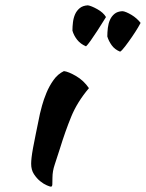

<svg xmlns="http://www.w3.org/2000/svg" viewBox="-20 -671 548 721"><path d="M97 -56Q97 -65 98.5 -79Q100 -93 104 -115Q108 -137 114.5 -168.5Q121 -200 130 -244Q132 -253 138 -275Q144 -297 154.5 -322.5Q165 -348 181 -370.5Q197 -393 220 -404Q237 -402 265.5 -385.5Q294 -369 314 -340Q270 -288 247.5 -233Q225 -178 205 -113Q194 -78 185.5 -53Q177 -28 177 -4Q177 14 176.5 22Q176 30 171 30Q168 30 156 25Q144 20 131 9.5Q118 -1 107.5 -17Q97 -33 97 -56ZM252 -556Q252 -571 254 -587.5Q256 -604 262 -617.5Q268 -631 279.5 -640.5Q291 -650 310 -651Q323 -649 345.5 -636.5Q368 -624 378 -607Q378 -607 368 -591Q358 -575 345.5 -555.5Q333 -536 320.5 -518.5Q308 -501 303 -497Q282 -506 269.5 -522Q257 -538 252 -556ZM383 -534Q383 -550 385 -566.5Q387 -583 393 -596.5Q399 -610 410 -619Q421 -628 439 -629Q445 -629 454.5 -625Q464 -621 474 -615Q484 -609 493 -601Q502 -593 508 -585Q508 -584 498.5 -568Q489 -552 476 -533Q463 -514 450 -497Q437 -480 431 -477Q411 -485 399.5 -501Q388 -517 383 -534Z"/></svg>

Font: Sweet Mavka Script
Style: Regular
Weight: 500
Designer: Pablo Impallari/Anastassiya Vishnevskaya
Foundry: Pablo Impallari/ Anastassiya Vishnevskaya
Version: Version 2.0/www.impallari.com/   behance.net/sweetcherry